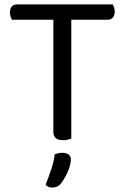

<svg xmlns="http://www.w3.org/2000/svg" viewBox="-20 -628 563 867"><path d="M302 -539V-2Q297 0 286.5 2.5Q276 5 265 5Q221 5 221 -32V-539H34Q31 -544 28 -552.5Q25 -561 25 -572Q25 -589 33 -598.5Q41 -608 56 -608H489Q492 -603 495 -594.5Q498 -586 498 -576Q498 -559 490 -549Q482 -539 467 -539ZM255 201Q240 219 217 219Q196 219 186 206Q200 171 212 134.5Q224 98 227 69Q244 62 263 62Q279 62 289.5 69.5Q300 77 300 92Q300 104 296 119.5Q292 135 285 150Q278 165 270 178.5Q262 192 255 201Z"/></svg>

Font: Baloo Bhai 2
Style: Regular
Weight: 400
Designer: Supriya Tembe, Noopur Datye and Ek Type
Foundry: Ek Type
Version: Version 1.640;PS 1.000;hotconv 16.6.51;makeotf.lib2.5.65220;